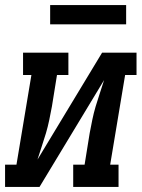

<svg xmlns="http://www.w3.org/2000/svg" viewBox="-42 -738 562 758"><path d="M-22 0V-88H23L82 -442H49V-530H228V-442H183L163 -318Q158 -291 152.5 -264.5Q147 -238 139.5 -212.5Q132 -187 123 -160.5Q114 -134 106 -108L361 -530H497V-442H452L393 -88H426V0H247V-88H292L312 -212Q317 -239 322.5 -265.5Q328 -292 335.5 -317.5Q343 -343 352 -369.5Q361 -396 369 -422L114 0ZM156 -642V-718H456V-642Z"/></svg>

Font: Iosevka Slab Semibold Oblique
Style: Regular
Weight: 600
Italic angle: -9°
Monospace: yes
Designer: Belleve Invis
Foundry: Belleve Invis
Version: Version 11.1.1; ttfautohint (v1.8.3)